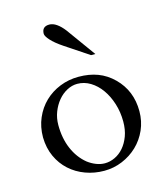

<svg xmlns="http://www.w3.org/2000/svg" viewBox="-109 -797 781 897"><g transform="rotate(-15 281.5 -348.5)"><path d="M385.3 -523.9H364.7L251 -599.6Q213.9 -624.5 195.3 -645.3Q176.8 -666 176.8 -677.2Q176.8 -712.4 212.9 -712.4Q230 -712.4 248 -700Q266.1 -687.5 283.7 -664.6ZM429.7 -185.5Q429.7 -231.4 416.7 -272.5Q403.8 -313.5 381.8 -344.2Q359.9 -375 330.3 -393.1Q300.8 -411.1 267.1 -411.1Q241.7 -411.1 217.3 -398.2Q192.9 -385.3 174.1 -362.8Q155.3 -340.3 143.8 -310.8Q132.3 -281.2 132.3 -248Q132.3 -183.1 154.1 -132.6Q175.8 -82 215.3 -49.8Q233.9 -35.6 255.1 -27.3Q276.4 -19 296.9 -19Q321.8 -19 345.7 -30.3Q369.6 -41.5 388.2 -63Q406.7 -84.5 418.2 -115.2Q429.7 -146 429.7 -185.5ZM515.1 -212.9Q515.1 -164.6 496.6 -122.8Q478 -81.1 446.3 -50.8Q414.6 -20.5 373 -3.2Q331.5 14.2 285.2 14.2Q237.8 14.2 195.1 -1.5Q152.3 -17.1 119.9 -46.4Q87.4 -75.7 68.4 -117.2Q49.3 -158.7 48.3 -210.4Q48.3 -261.2 66.7 -303.7Q85 -346.2 116.7 -376.7Q148.4 -407.2 190.9 -424.3Q233.4 -441.4 281.7 -441.4Q332.5 -441.4 373.8 -426Q415 -410.6 448.7 -377.4Q515.1 -312 515.1 -212.9Z"/></g></svg>

Font: HM XNiloofar
Style: Regular
Weight: 400
Designer: Hossein Movahhedian
Version: Version 2.8, 2015